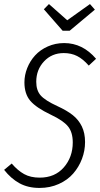

<svg xmlns="http://www.w3.org/2000/svg" viewBox="-25 -906 489 937"><path d="M414.1 -886.2 438 -858.9 314.9 -755.9H280.8L189 -860.8L213.9 -886.2L303.2 -807.1ZM288.1 -695.8Q378.4 -695.8 443.8 -619.1L408.2 -585.9Q379.9 -618.2 351.3 -632.6Q322.8 -647 286.1 -647Q228 -647 189.9 -606.4Q151.9 -565.9 151.9 -506.8Q151.9 -464.8 173.6 -440.2Q195.3 -415.5 254.9 -388.2Q301.8 -366.7 330.1 -344.2Q358.4 -321.8 374.3 -289.3Q390.1 -256.8 390.1 -212.9Q390.1 -170.4 375 -130.6Q359.9 -90.8 332.3 -59.1Q304.7 -27.3 262 -8.1Q219.2 11.2 168 11.2Q111.8 11.2 70.3 -11.5Q28.8 -34.2 -4.9 -77.1L32.2 -107.9Q61.5 -73.7 92.8 -56.4Q124 -39.1 168.9 -39.1Q242.7 -39.1 286.4 -89.1Q330.1 -139.2 330.1 -210.9Q330.1 -260.3 307.1 -288.8Q284.2 -317.4 223.1 -346.2Q151.4 -380.4 122.8 -414.1Q94.2 -447.8 94.2 -503.9Q94.2 -539.6 107.9 -574Q121.6 -608.4 146.2 -635.5Q170.9 -662.6 208 -679.2Q245.1 -695.8 288.1 -695.8Z"/></svg>

Font: Fira Sans Compressed Light
Style: Italic
Weight: 300
Width: 3
Italic angle: -8°
Designer: Carrois Corporate & Edenspiekermann AG
Foundry: Carrois Corporate GbR & Edenspiekermann AG
Version: Version 4.203;PS 004.203;hotconv 1.0.88;makeotf.lib2.5.64775